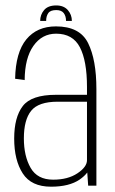

<svg xmlns="http://www.w3.org/2000/svg" viewBox="-20 -700 433 724"><path d="M312.5 0 309 -49.5Q299 -36 280.5 -23Q241 4 172.5 4Q98 4 65.8 -46Q33.5 -96 33.5 -177.5Q33.5 -258 66 -300.2Q98.5 -342.5 191 -342.5H308V-372Q308 -470.5 281.2 -521.8Q254.5 -573 191.5 -573Q138.5 -573 106 -527Q73.5 -481 73 -398L37 -403Q39 -502.5 79.2 -551.5Q119.5 -600.5 191 -600.5Q281 -600.5 312.2 -537.5Q343.5 -474.5 343.5 -364V0ZM308 -96V-316.5H197.5Q125 -316.5 97.5 -282.2Q70 -248 70 -178Q70 -111.5 95.5 -67Q121 -22.5 180.5 -22.5Q236 -22.5 272 -46.5Q308 -70.5 308 -96ZM192 -679.5Q220.5 -679.5 235.8 -662Q251 -644.5 251 -621H229Q229 -639.5 220.2 -650.8Q211.5 -662 192 -662Q170 -662 162 -650.5Q154 -639 154 -621H131.5Q131.5 -644.5 146.2 -662Q161 -679.5 192 -679.5Z"/></svg>

Font: Anybody ExtraLight
Style: Regular
Weight: 200
Designer: Tyler Finck
Foundry: Etcetera Type Company
Version: Version 1.010; ttfautohint (v1.8.3) -l 8 -r 50 -G 200 -x 14 